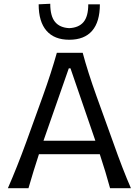

<svg xmlns="http://www.w3.org/2000/svg" viewBox="-20 -991 731 1011"><path d="M344.7 -781.7Q266.1 -781.7 224.9 -829.1Q183.6 -876.5 183.6 -968.3L244.6 -971.2Q244.6 -906.2 269.8 -875.7Q294.9 -845.2 344.7 -842.8Q395 -845.2 419.9 -875Q444.8 -904.8 444.8 -968.3H505.9Q505.9 -876 465.1 -828.9Q424.3 -781.7 344.7 -781.7ZM669.4 0H559.6Q537.6 -81.5 505.4 -179.2H185.1Q155.8 -89.8 129.9 0H21.5Q69.8 -110.4 117.7 -241.7L206.1 -486.3Q250 -608.4 279.3 -712.9H415.5Q441.9 -613.8 487.8 -485.8L576.2 -240.7Q626.5 -98.1 669.4 0ZM209 -250H481.9Q481.9 -251.5 481 -253.4L351.1 -631.3H342.3L211.4 -256.8Z"/></svg>

Font: Commissioner Flair
Style: Regular
Weight: 400
Designer: Kostas Bartsokas
Foundry: Kostas Bartsokas
Version: Version 1.000